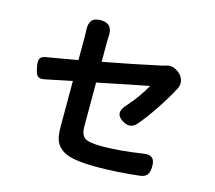

<svg xmlns="http://www.w3.org/2000/svg" viewBox="-113 -919 1225 1092"><g transform="rotate(15 500.0 -373.0)"><path d="M286.1 -135.7V-404.3Q256.8 -398.4 130.9 -372.1Q99.6 -365.2 87.4 -377.4Q75.2 -389.6 69.3 -424.8Q61.5 -457 68.4 -474.6Q75.2 -492.2 106.4 -496.1Q130.9 -500 191.9 -510.7Q252.9 -521.5 286.1 -527.3V-668Q286.1 -688.5 285.2 -699.2Q282.2 -740.2 297.4 -759.8Q312.5 -779.3 350.6 -779.3Q424.8 -779.3 417 -697.3Q416 -687.5 416 -668V-551.8Q593.8 -585 740.2 -617.2Q753.9 -619.1 772.5 -625Q801.8 -636.7 833 -620.6Q864.3 -604.5 876 -576.2Q887.7 -547.9 874 -518.6Q873 -517.6 872.1 -516.1Q871.1 -514.6 871.1 -513.7Q840.8 -456.1 793.9 -385.3Q747.1 -314.5 702.1 -262.7Q668.9 -227.5 624 -253.9Q560.5 -291 617.2 -349.6Q680.7 -421.9 717.8 -490.2Q653.3 -478.5 416 -429.7V-170.9Q416 -123 439.5 -105.5Q462.9 -87.9 540 -87.9Q643.6 -87.9 778.3 -108.4Q815.4 -115.2 832.5 -100.1Q849.6 -85 847.7 -46.9Q846.7 -15.6 835 -1Q823.2 13.7 794.9 17.6Q661.1 33.2 542 33.2Q459 33.2 408.2 23.4Q357.4 13.7 330.6 -8.8Q303.7 -31.2 294.9 -60.1Q286.1 -88.9 286.1 -135.7Z"/></g></svg>

Font: GenSenMaruGothic TW TTF Bold
Style: Regular
Weight: 700
Version: Version 1.301